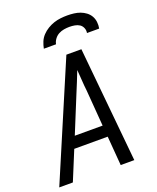

<svg xmlns="http://www.w3.org/2000/svg" viewBox="-171 -1054 942 1154"><g transform="rotate(-20 300.0 -477.5)"><path d="M4 0 317 -735H413L484 0H397L382 -187H168L91 0ZM198 -260H376L358 -490Q354 -524 352 -558Q350 -592 347 -626Q334 -592 320 -558Q306 -524 292 -490ZM202 -815Q206 -836 214.5 -857Q223 -878 239 -895Q255 -912 275 -924Q295 -936 316 -943Q337 -950 359 -952.5Q381 -955 402 -955Q423 -955 444 -952.5Q465 -950 484 -943Q503 -936 519 -924Q535 -912 545 -895Q555 -878 557.5 -857Q560 -836 556 -815H478Q481 -832 474.5 -847.5Q468 -863 455 -871.5Q442 -880 425 -883Q408 -886 391 -886Q374 -886 356 -883Q338 -880 322 -871.5Q306 -863 294.5 -847.5Q283 -832 280 -815Z"/></g></svg>

Font: Iosevka Extended Oblique
Style: Regular
Weight: 400
Width: 7
Italic angle: -9°
Monospace: yes
Designer: Belleve Invis
Foundry: Belleve Invis
Version: Version 32.0.1; ttfautohint (v1.8.4)